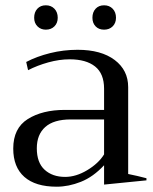

<svg xmlns="http://www.w3.org/2000/svg" viewBox="-20 -695 578 725"><path d="M109 -628Q109 -649 121 -662Q133 -675 153 -675Q173 -675 185.5 -662Q198 -649 198 -628Q198 -608 185.5 -595.5Q173 -583 153 -583Q134 -583 121.5 -595.5Q109 -608 109 -628ZM329 -628Q329 -649 341 -662Q353 -675 373 -675Q393 -675 405.5 -662Q418 -649 418 -628Q418 -608 405.5 -595.5Q393 -583 373 -583Q353 -583 341 -595.5Q329 -608 329 -628ZM30 -134Q30 -211 85 -245.5Q140 -280 225 -280H373V-360Q373 -417 339 -444Q305 -471 243 -471Q204 -471 162.5 -459.5Q121 -448 86 -430L79 -461Q119 -482 169.5 -494.5Q220 -507 273 -507Q362 -507 413 -468.5Q464 -430 464 -366V-38Q499 -31 533 -22V-14L373 2V-71Q332 -27 285.5 -8.5Q239 10 194 10Q114 10 72 -27Q30 -64 30 -134ZM373 -112V-244H247Q183 -244 151 -215.5Q119 -187 119 -135Q119 -81 148.5 -54Q178 -27 226 -27Q267 -27 309.5 -52.5Q352 -78 373 -112Z"/></svg>

Font: Trirong
Style: Regular
Weight: 400
Designer: Katatrad Team
Foundry: CadsonDemak
Version: Version 1.001